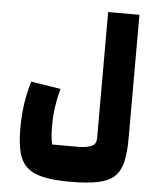

<svg xmlns="http://www.w3.org/2000/svg" viewBox="-59 -688 801 978"><g transform="rotate(5 342.0 -199.0)"><path d="M336 240Q254 240 200.5 228.5Q147 217 116 189.5Q85 162 72.5 113.5Q60 65 60 -9Q60 -51 63.5 -91.5Q67 -132 75 -172Q83 -212 94 -251L246 -227Q233 -178 226.5 -132Q220 -86 220 -39Q220 -8 222 15.5Q224 39 229 59H360Q405 59 429.5 48.5Q454 38 454 6V-638H614V-9Q614 64 603 112.5Q592 161 563 189Q534 217 479 228.5Q424 240 336 240Z"/></g></svg>

Font: Changa ExtraLight ExtraBold
Style: Regular
Weight: 800
Version: Version 3.002; ttfautohint (v1.8.2)